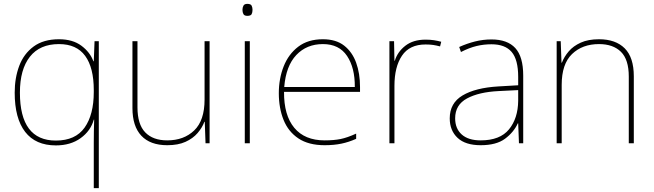

<svg xmlns="http://www.w3.org/2000/svg" viewBox="-20 -741 3382 993"><path d="M465 -3Q465 -27 465.5 -62Q466 -97 467 -122H465Q449 -64 397 -26.5Q345 11 269 11Q164 11 110 -59Q56 -129 56 -262Q56 -338 79.5 -400.5Q103 -463 154 -500.5Q205 -538 285 -538Q356 -538 401 -504.5Q446 -471 463 -424H465L469 -528H491V232H465ZM269 -14Q370 -14 417.5 -81Q465 -148 465 -265V-275Q465 -391 420.5 -452Q376 -513 285 -513Q186 -513 134.5 -447.5Q83 -382 83 -262Q83 -14 269 -14Z M1064 -528V0H1043L1039 -111H1037Q1026 -81 1002 -53Q978 -25 939.5 -7.5Q901 10 845 10Q757 10 711 -39Q665 -88 665 -182V-528H691V-186Q691 -98 731 -56.5Q771 -15 845 -15Q931 -15 984.5 -66.5Q1038 -118 1038 -226V-528Z M1259 -721Q1277 -721 1281.5 -711.5Q1286 -702 1286 -690Q1286 -677 1281.5 -668Q1277 -659 1259 -659Q1244 -659 1239 -668Q1234 -677 1234 -690Q1234 -702 1239 -711.5Q1244 -721 1259 -721ZM1272 -528V0H1246V-528Z M1650 -538Q1718 -538 1760 -505Q1802 -472 1822 -416.5Q1842 -361 1842 -291V-266H1449Q1448 -145 1502 -80Q1556 -15 1659 -15Q1707 -15 1741.5 -22Q1776 -29 1822 -50V-23Q1784 -6 1745.5 2Q1707 10 1659 10Q1576 10 1523.5 -25Q1471 -60 1446.5 -121Q1422 -182 1422 -259Q1422 -334 1447 -397.5Q1472 -461 1522.5 -499.5Q1573 -538 1650 -538ZM1650 -513Q1566 -513 1512.5 -456.5Q1459 -400 1450 -291H1815Q1816 -390 1775 -451.5Q1734 -513 1650 -513Z M2181 -536Q2205 -536 2224.5 -533Q2244 -530 2262 -525L2256 -501Q2237 -506 2220.5 -508.5Q2204 -511 2181 -511Q2098 -511 2059 -453Q2020 -395 2020 -297V0H1994V-528H2018L2020 -427H2022Q2036 -473 2076.5 -504.5Q2117 -536 2181 -536Z M2522 -537Q2604 -537 2645 -492.5Q2686 -448 2686 -350V0H2664L2660 -103H2658Q2637 -57 2592 -23.5Q2547 10 2466 10Q2387 10 2346.5 -28Q2306 -66 2306 -129Q2306 -208 2372.5 -247.5Q2439 -287 2557 -294L2660 -300V-343Q2660 -433 2626 -472.5Q2592 -512 2522 -512Q2482 -512 2444.5 -503Q2407 -494 2364 -472L2355 -498Q2395 -516 2436.5 -526.5Q2478 -537 2522 -537ZM2559 -270Q2457 -265 2395.5 -232Q2334 -199 2334 -129Q2334 -76 2368 -45.5Q2402 -15 2466 -15Q2566 -15 2612.5 -72Q2659 -129 2660 -220V-275Z M3078 -538Q3164 -538 3211 -491Q3258 -444 3258 -346V0H3232V-345Q3232 -433 3191.5 -473Q3151 -513 3078 -513Q2992 -513 2938.5 -461.5Q2885 -410 2885 -302V0H2859V-528H2880L2884 -417H2886Q2898 -448 2921.5 -475.5Q2945 -503 2983.5 -520.5Q3022 -538 3078 -538Z"/></svg>

Font: Noto Sans Thin
Style: Regular
Weight: 100
Designer: Monotype Design Team
Foundry: Monotype Imaging Inc.
Version: Version 2.007